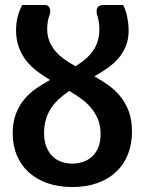

<svg xmlns="http://www.w3.org/2000/svg" viewBox="-20 -743 581 771"><path d="M496.5 -621Q496.5 -585 485.2 -557.5Q474 -530 455 -508.2Q436 -486.5 411.2 -469.2Q386.5 -452 359 -436.5Q388.5 -420 415.8 -400.5Q443 -381 464 -355Q485 -329 497.5 -294.8Q510 -260.5 510 -215Q510 -164 493.5 -122.8Q477 -81.5 446 -52.5Q415 -23.5 370.8 -7.8Q326.5 8 270.5 8Q214.5 8 170.2 -7.5Q126 -23 95 -51.5Q64 -80 47.5 -119.5Q31 -159 31 -207Q31 -251.5 43.5 -284.8Q56 -318 76.8 -343.2Q97.5 -368.5 124.5 -387.2Q151.5 -406 181 -422Q154 -438 129.2 -456.8Q104.5 -475.5 85.8 -499Q67 -522.5 55.8 -552.8Q44.5 -583 44.5 -622.5Q44.5 -648 50 -672Q55.5 -696 69 -723H159Q173.5 -723 178.8 -712.2Q184 -701.5 180 -685.5Q175 -673 172.2 -658Q169.5 -643 169.5 -628Q169.5 -599.5 178.5 -577.2Q187.5 -555 203 -537Q218.5 -519 239.2 -504.5Q260 -490 283.5 -477Q303.5 -489.5 321 -504Q338.5 -518.5 351.5 -536.2Q364.5 -554 371.8 -576Q379 -598 379 -626Q379 -641 376.5 -656.5Q374 -672 369.5 -684.5Q365.5 -701 371 -712Q376.5 -723 398.5 -723H474.5Q486 -700.5 491.2 -673Q496.5 -645.5 496.5 -621ZM384 -204Q384 -237 373.8 -262.8Q363.5 -288.5 346.2 -309.2Q329 -330 306.2 -346.5Q283.5 -363 258 -378Q237 -363.5 218.5 -347Q200 -330.5 186.2 -310.2Q172.5 -290 164.8 -265Q157 -240 157 -209Q157 -176 166.5 -152.8Q176 -129.5 191.8 -114.5Q207.5 -99.5 228 -92.8Q248.5 -86 270.5 -86Q292.5 -86 313 -92.8Q333.5 -99.5 349.2 -113.8Q365 -128 374.5 -150.5Q384 -173 384 -204Z"/></svg>

Font: Lato
Style: Bold
Weight: 700
Designer: Lukasz Dziedzic
Foundry: tyPoland Lukasz Dziedzic
Version: Version 2.007; 2014-02-27